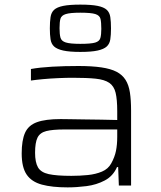

<svg xmlns="http://www.w3.org/2000/svg" viewBox="-20 -804 698 832"><path d="M273 8Q206 8 161.5 -4Q117 -16 95.5 -47.5Q74 -79 74 -139Q74 -196 88.5 -228.5Q103 -261 140 -274.5Q177 -288 243 -288Q255 -288 282 -287.5Q309 -287 345 -286.5Q381 -286 418.5 -285.5Q456 -285 488 -284V-322Q488 -373 481 -402Q474 -431 453.5 -445Q433 -459 395 -463Q357 -467 295 -467Q268 -467 233 -465.5Q198 -464 166 -461Q134 -458 114 -455V-505Q153 -512 206 -515Q259 -518 320 -518Q378 -518 419 -512Q460 -506 485 -493Q510 -480 524 -458Q538 -436 543 -403Q548 -370 548 -325V0H495L492 -80H487Q470 -41 434 -22Q398 -3 355 2.5Q312 8 273 8ZM289 -42Q326 -42 360.5 -45.5Q395 -49 422 -60.5Q449 -72 462 -96Q477 -123 482.5 -150Q488 -177 488 -211V-243H259Q208 -243 180.5 -236Q153 -229 142.5 -207.5Q132 -186 132 -142Q132 -101 144.5 -79Q157 -57 191 -49.5Q225 -42 289 -42ZM328 -579Q281 -579 254 -585Q227 -591 214.5 -602.5Q202 -614 199 -634Q196 -654 196 -681Q196 -709 199 -729.5Q202 -750 214.5 -761.5Q227 -773 254 -778.5Q281 -784 328 -784Q376 -784 403 -778.5Q430 -773 442.5 -761.5Q455 -750 458 -730Q461 -710 461 -681Q461 -653 458 -633.5Q455 -614 442.5 -602.5Q430 -591 403 -585Q376 -579 328 -579ZM328 -614Q374 -614 392.5 -619.5Q411 -625 415 -639.5Q419 -654 419 -679Q419 -707 415.5 -722Q412 -737 393.5 -743Q375 -749 328 -749Q284 -749 265 -743Q246 -737 242 -723Q238 -709 238 -682Q238 -656 242 -641Q246 -626 265 -620Q284 -614 328 -614Z"/></svg>

Font: Saira Expanded Light
Style: Regular
Weight: 300
Width: 7
Designer: Hector Gatti with collaboration of the Omnibus-Type team
Foundry: Omnibus-Type
Version: Version 1.101